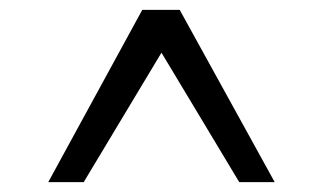

<svg xmlns="http://www.w3.org/2000/svg" viewBox="-20 -732 656 390"><path d="M78 -362 269 -712H345L538 -362H466L308 -625L150 -362Z"/></svg>

Font: Overpass Mono Light Light
Style: Regular
Weight: 300
Monospace: yes
Version: Version 4.000